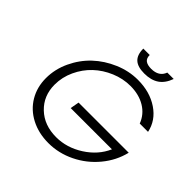

<svg xmlns="http://www.w3.org/2000/svg" viewBox="-233 -1141 1359 1359"><g transform="rotate(45 447.0 -461.0)"><path d="M379.9 -273.9 392.1 -340.8H894Q870.1 -241.7 802.7 -160.4Q735.4 -79.1 640.6 -33Q545.9 13.2 443.8 13.2Q344.7 13.2 267.6 -27.1Q190.4 -67.4 148.2 -138.7Q106 -210 106 -299.8Q106 -389.6 145.5 -473.6Q185.1 -557.6 249.5 -618.2Q314 -678.7 399.9 -715.3Q485.8 -752 575.2 -752Q695.8 -752 781.2 -694.3Q866.7 -636.7 886.2 -542H803.2Q777.8 -609.4 716.1 -646.7Q654.3 -684.1 568.8 -684.1Q494.6 -684.1 423.8 -654.3Q353 -624.5 299.8 -574.5Q246.6 -524.4 214.4 -455.1Q182.1 -385.7 182.1 -311Q182.1 -199.2 257.6 -127.2Q333 -55.2 453.1 -55.2Q558.6 -55.2 654.8 -116.7Q751 -178.2 793 -273.9ZM445.8 -935.1H509.8Q509.8 -901.4 529.5 -887.2Q549.3 -873 585.9 -873Q663.6 -873 686 -935.1H750Q728 -873 685.1 -844Q642.1 -814.9 575.2 -814.9Q508.3 -814.9 477.1 -844Q445.8 -873 445.8 -935.1Z"/></g></svg>

Font: Involve
Style: Italic
Weight: 400
Italic angle: -10.5°
Designer: Stefan Peev
Foundry: Context Ltd.
Version: Version 1.001